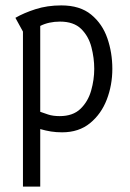

<svg xmlns="http://www.w3.org/2000/svg" viewBox="-20 -480 480 711"><path d="M37 -414Q68 -432 111.5 -446Q155 -460 207 -460Q276 -460 317.5 -426Q359 -392 377.5 -338.5Q396 -285 396 -225Q396 -165 375.5 -111.5Q355 -58 313.5 -24Q272 10 210 10Q188 10 169 7Q150 4 129 -2V211H65V-363ZM129 -66Q140 -62 158 -56Q176 -50 201 -50Q250 -50 278 -77Q306 -104 317.5 -144.5Q329 -185 329 -225Q329 -265 318.5 -305.5Q308 -346 280.5 -373Q253 -400 202 -400Q161 -400 129 -384Z"/></svg>

Font: Aubrey
Style: Regular
Weight: 400
Designer: Gayaneh Bagdasaryan
Foundry: Cyreal.org
Version: Version 1.102; ttfautohint (v1.8.3)